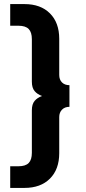

<svg xmlns="http://www.w3.org/2000/svg" viewBox="-20 -720 420 940"><path d="M30 -700H100Q179 -700 224.5 -654.5Q270 -609 270 -530V-353Q270 -330 283.5 -316.5Q297 -303 320 -303V-197Q297 -197 283.5 -183Q270 -169 270 -147V30Q270 109 224.5 154.5Q179 200 100 200H30V94H70Q105 94 120.5 78Q136 62 136 28V-180Q136 -210 149.5 -226Q163 -242 186 -250Q163 -258 149.5 -274Q136 -290 136 -320V-528Q136 -562 120.5 -578Q105 -594 70 -594H30Z"/></svg>

Font: Golos Text
Style: Bold
Weight: 700
Designer: A.Korolkova, Vitaly Kuzmin
Foundry: ParaType Ltd
Version: Version 2.004